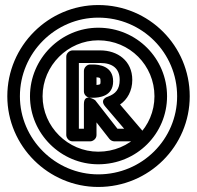

<svg xmlns="http://www.w3.org/2000/svg" viewBox="-20 -1306 783 762"><path d="M59 -924C59 -1096.2 199.9 -1236 370 -1236C544.2 -1236 683 -1096.2 683 -924C683 -753.9 544.3 -614 370 -614C199.8 -614 59 -754 59 -924ZM9 -924C9 -726 172.2 -564 370 -564C571.7 -564 733 -726.1 733 -924C733 -1123.8 571.8 -1286 370 -1286C172.1 -1286 9 -1123.8 9 -924ZM99 -924C99 -774.9 222.3 -654 370 -654C522.6 -654 643 -775.1 643 -924C643 -1073.7 522.8 -1196 370 -1196C222.1 -1196 99 -1073.9 99 -924ZM149 -924C149 -1046.1 249.9 -1146 370 -1146C495.2 -1146 593 -1046.3 593 -924C593 -802.9 495.4 -704 370 -704C249.7 -704 149 -803.1 149 -924ZM293 -1056H378C427.5 -1056 455 -1033.2 455 -989C455 -951.6 438.6 -933.6 408.4 -922.5C408.4 -922.5 372.4 -912.8 398 -882.8L472.8 -795H446.2L357.7 -908.4C357.7 -908.4 313 -939.4 313 -893V-795H293ZM268 -1106C257.3 -1106 243 -1096.1 243 -1081V-770C243 -759.3 252.9 -745 268 -745H338C348.7 -745 363 -754.9 363 -770V-820.3L414.3 -754.6C418.1 -749.7 426 -745 434 -745H527C576.8 -745 546 -786.2 546 -786.2L456.5 -891.2C485.5 -911.2 505 -945.2 505 -989C505 -1064.8 446.5 -1106 378 -1106ZM338 -918H348C372 -918 429 -922.8 429 -983C429 -1044.4 372.7 -1050 348 -1050H338C322.9 -1050 313 -1035.7 313 -1025V-943C313 -927.9 327.3 -918 338 -918ZM363 -968.7V-999.3C376.6 -997.7 379 -998.3 379 -983C379 -970.8 378.3 -970.4 363 -968.7Z"/></svg>

Font: Poland Can Into
Style: BigWritingsOLn
Weight: 700
Foundry: Cannot Into Space Fonts
Version: Version 0.92